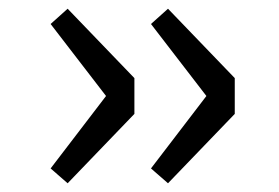

<svg xmlns="http://www.w3.org/2000/svg" viewBox="-20 -472 640 440"><path d="M135 -52 96 -86 223 -252 96 -417 135 -452 288 -293V-211ZM365 -52 326 -86 453 -252 326 -417 365 -452 518 -293V-211Z"/></svg>

Font: Source Code Variable
Style: Regular
Weight: 400
Monospace: yes
Designer: Paul D. Hunt, Teo Tuominen
Foundry: Adobe Systems Incorporated
Version: Version 1.010;hotconv 1.0.106;makeotfexe 2.5.65593